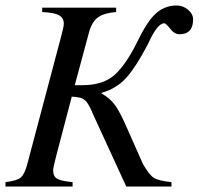

<svg xmlns="http://www.w3.org/2000/svg" viewBox="-48 -681 725 701"><path d="M225 -370H253Q330 -370 372 -409Q414 -448 454 -530Q486 -596 513 -624Q548 -661 597 -661Q620 -661 638.5 -645.5Q657 -630 657 -610Q657 -556 607 -556Q589 -556 573.5 -576Q558 -596 552 -596Q545 -596 538 -591Q531 -586 525.5 -579Q520 -572 513.5 -561.5Q507 -551 503.5 -544Q500 -537 495.5 -527Q491 -517 490 -516Q448 -436 413 -397Q378 -358 323 -342V-340Q353 -322 369.5 -300.5Q386 -279 407 -233L474 -82Q497 -42 514 -31.5Q531 -21 578 -16V0H413L299 -248Q296 -254 291.5 -264.5Q287 -275 285.5 -278.5Q284 -282 280 -289.5Q276 -297 274.5 -299.5Q273 -302 269.5 -307Q266 -312 264 -313.5Q262 -315 258 -318Q254 -321 250 -322.5Q246 -324 241 -325Q227 -328 214 -328L157 -111Q146 -67 146 -60Q146 -37 160.5 -28.5Q175 -20 217 -16V0H-28V-16Q15 -21 29 -34Q43 -47 53 -87L171 -532Q185 -582 185 -594Q185 -615 168 -625Q151 -635 106 -637V-653H376V-637Q334 -634 311 -618.5Q288 -603 277 -563Z"/></svg>

Font: STIX MathJax Alphabets
Style: Italic
Weight: 400
Italic angle: -16.33°
Designer: MicroPress Inc., with final additions and corrections provided by Coen Hoffman, Elsevier (retired)
Version: Version 1.1.1